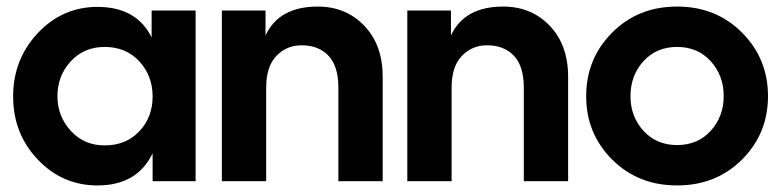

<svg xmlns="http://www.w3.org/2000/svg" viewBox="-20 -552 2380 585"><path d="M277 13Q170 13 95 -66Q20 -145 20 -258Q20 -371 95 -451Q170 -531 277 -531Q396 -531 442 -438V-520H576V0H445V-85Q398 13 277 13ZM299 -109Q364 -109 404.5 -152Q445 -195 445 -258Q445 -321 404.5 -365Q364 -409 299 -409Q236 -409 195.5 -365Q155 -321 155 -259Q155 -198 195.5 -153.5Q236 -109 299 -109Z M656 0V-520H789V-444Q830 -532 948 -532Q1034 -532 1090 -473.5Q1146 -415 1146 -318V0H1011V-285Q1011 -350 981 -382Q951 -414 899 -414Q853 -414 822 -381.5Q791 -349 791 -285V0Z M1221 0V-520H1354V-444Q1395 -532 1513 -532Q1599 -532 1655 -473.5Q1711 -415 1711 -318V0H1576V-285Q1576 -350 1546 -382Q1516 -414 1464 -414Q1418 -414 1387 -381.5Q1356 -349 1356 -285V0Z M2241 -66Q2162 13 2043 13Q1924 13 1845 -66Q1766 -145 1766 -259Q1766 -373 1845 -452.5Q1924 -532 2043 -532Q2162 -532 2241 -452.5Q2320 -373 2320 -259Q2320 -145 2241 -66ZM2185 -259Q2185 -322 2145.5 -365.5Q2106 -409 2043 -409Q1980 -409 1940.5 -365.5Q1901 -322 1901 -259Q1901 -197 1940.5 -153.5Q1980 -110 2043 -110Q2106 -110 2145.5 -153.5Q2185 -197 2185 -259Z"/></svg>

Font: Cal Sans
Style: Regular
Weight: 400
Designer: Designer Mark Davis DBA MarkFonts
Foundry: Designer Mark Davis DBA MarkFonts
Version: Version 1.000